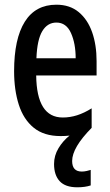

<svg xmlns="http://www.w3.org/2000/svg" viewBox="-20 -569 468 817"><path d="M287 116Q287 161 328 161Q338 161 349 158.5Q360 156 366 154V220Q342 228 309 228Q258 228 234 202Q210 176 210 129Q210 93 229 61.5Q248 30 276 8Q258 10 238 10Q167 10 123.5 -25.5Q80 -61 60 -123.5Q40 -186 40 -266Q40 -404 85.5 -476.5Q131 -549 220 -549Q277 -549 315 -517.5Q353 -486 372 -432Q391 -378 391 -309V-248H134Q136 -69 247 -69Q278 -69 308 -78.5Q338 -88 370 -108V-25Q287 59 287 116ZM220 -473Q182 -473 160 -436.5Q138 -400 135 -321H302Q302 -384 282 -428.5Q262 -473 220 -473Z"/></svg>

Font: Noto Sans Gujarati UI ExtraCondensed Medium
Style: Regular
Weight: 500
Width: 2
Designer: Jelle Bosma - Monotype Design Team, Universal Thirst
Foundry: Monotype Imaging Inc.
Version: Version 2.106; ttfautohint (v1.8.4.7-5d5b)